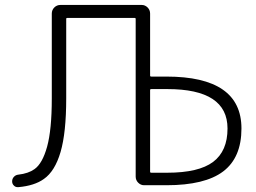

<svg xmlns="http://www.w3.org/2000/svg" viewBox="-20 -774 1040 780"><path d="M589.8 -76.2Q589.8 -72.3 594.7 -72.3H659.2Q787.1 -72.3 845.7 -116.2Q904.3 -160.2 904.3 -252Q904.3 -412.1 660.2 -412.1H594.7Q589.8 -412.1 589.8 -408.2ZM565.4 -21.5Q551.8 -21.5 541.5 -31.7Q531.2 -42 531.2 -56.6V-697.3Q531.2 -701.2 526.4 -701.2H252.9Q249 -701.2 249 -697.3V-374Q249 -235.4 226.1 -156.7Q203.1 -78.1 158.2 -46.9Q120.1 -19.5 54.7 -13.7Q53.7 -13.7 51.8 -13.7Q43 -13.7 37.1 -19.5Q29.3 -26.4 29.3 -37.1Q29.3 -47.9 36.6 -55.7Q43.9 -63.5 54.7 -64.5Q95.7 -69.3 120.1 -86.9Q152.3 -109.4 171.4 -178.2Q190.4 -247.1 190.4 -374V-718.8Q190.4 -733.4 200.7 -743.7Q210.9 -753.9 225.6 -753.9H555.7Q569.3 -753.9 579.6 -743.7Q589.8 -733.4 589.8 -718.8V-466.8Q589.8 -462.9 594.7 -462.9H656.2Q960.9 -462.9 960.9 -252Q960.9 -133.8 886.7 -77.6Q812.5 -21.5 656.2 -21.5H585Z"/></svg>

Font: Gen Jyuu Gothic L Monospace Light
Style: Regular
Weight: 300
Designer: [Source Han Sans]
Ryoko NISHIZUKA  (kana & ideographs); Paul D. Hunt (Latin, Greek & Cyrillic); Wenlong ZHANG  (bopomofo
Version: Version 1.002.20150607